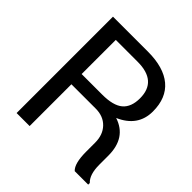

<svg xmlns="http://www.w3.org/2000/svg" viewBox="-173 -770 901 901"><g transform="rotate(45 277.0 -320.0)"><path d="M318.4 -277.3H157.2V0H70.8V-639.6H302.2Q407.7 -639.6 462.9 -593.3Q518.1 -546.9 518.1 -457.5Q518.1 -357.9 417.5 -314Q516.6 -281.7 516.6 -163.1V-103Q516.6 -37.6 545.9 -10.7V0H456.5Q429.7 -23.9 429.7 -103.5V-162.1Q429.7 -214.4 399.4 -245.8Q369.1 -277.3 318.4 -277.3ZM157.2 -571.8V-345.2H293.5Q366.7 -345.2 399.2 -372.8Q431.6 -400.4 431.6 -458.5Q431.6 -571.8 302.2 -571.8Z"/></g></svg>

Font: Yantramanav
Style: Regular
Weight: 400
Version: Version 1.000;PS 1.0;hotconv 1.0.72;makeotf.lib2.5.5900; ttf